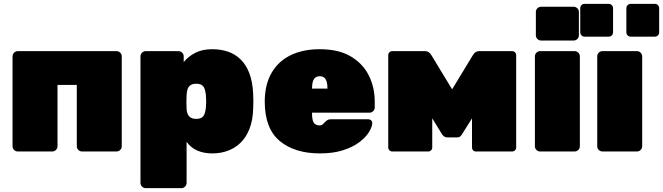

<svg xmlns="http://www.w3.org/2000/svg" viewBox="-20 -785 3436 995"><path d="M72 0Q61 0 53 -8Q45 -16 45 -27V-493Q45 -504 53 -512Q61 -520 72 -520H584Q595 -520 603 -512Q611 -504 611 -493V-27Q611 -16 603 -8Q595 0 584 0H405Q394 0 386 -8Q378 -16 378 -27V-345H278V-27Q278 -16 270 -8Q262 0 251 0Z M735 190Q724 190 716 182Q708 174 708 163V-493Q708 -504 716 -512Q724 -520 735 -520H905Q916 -520 924 -512Q932 -504 932 -493V-463Q955 -492 991.5 -511Q1028 -530 1080 -530Q1124 -530 1161 -517.5Q1198 -505 1226.5 -477.5Q1255 -450 1272 -406Q1289 -362 1292 -299Q1293 -277 1293 -260Q1293 -243 1292 -220Q1290 -161 1273 -117.5Q1256 -74 1227.5 -46Q1199 -18 1161.5 -4Q1124 10 1080 10Q1038 10 1004 -4Q970 -18 947 -50V163Q947 174 939 182Q931 190 920 190ZM997 -169Q1016 -169 1026 -176Q1036 -183 1040.5 -196Q1045 -209 1047 -227Q1050 -260 1047 -293Q1045 -311 1040.5 -324Q1036 -337 1026 -344Q1016 -351 997 -351Q979 -351 968 -344Q957 -337 952.5 -324Q948 -311 947 -293Q946 -271 946 -256.5Q946 -242 947 -219Q948 -203 953.5 -192Q959 -181 969.5 -175Q980 -169 997 -169Z M1638 10Q1507 10 1429.5 -54.5Q1352 -119 1352 -259Q1352 -261 1352 -263Q1352 -265 1352 -266Q1354 -352 1389.5 -411Q1425 -470 1488.5 -500Q1552 -530 1637 -530Q1735 -530 1798 -492.5Q1861 -455 1891.5 -393.5Q1922 -332 1922 -258V-228Q1922 -217 1914 -209Q1906 -201 1895 -201H1597Q1597 -200 1597 -199Q1597 -198 1597 -196Q1597 -176 1600.5 -162.5Q1604 -149 1613 -142Q1622 -135 1636 -135Q1642 -135 1646.5 -137Q1651 -139 1655.5 -143.5Q1660 -148 1665 -153Q1674 -162 1680 -164.5Q1686 -167 1698 -167H1887Q1897 -167 1903.5 -161Q1910 -155 1909 -145Q1908 -126 1891.5 -99.5Q1875 -73 1842 -48Q1809 -23 1758 -6.5Q1707 10 1638 10ZM1597 -326H1677V-327Q1677 -349 1672.5 -363Q1668 -377 1659 -383.5Q1650 -390 1637 -390Q1624 -390 1615 -383.5Q1606 -377 1601.5 -363Q1597 -349 1597 -327Z M2012 0Q2004 0 1998 -6Q1992 -12 1992 -20V-500Q1992 -508 1998 -514Q2004 -520 2012 -520H2183Q2203 -520 2215 -500L2323 -322L2431 -500Q2443 -520 2463 -520H2634Q2643 -520 2649 -514Q2655 -508 2655 -500V-20Q2655 -12 2649 -6Q2643 0 2634 0H2446Q2437 0 2431.5 -6Q2426 -12 2426 -20V-284L2486 -267L2376 -92Q2371 -83 2365 -78Q2359 -73 2349 -73H2297Q2289 -73 2282 -77.5Q2275 -82 2269 -92L2161 -268L2220 -284V-20Q2220 -12 2214 -6Q2208 0 2200 0Z M2779 0Q2768 0 2760 -8Q2752 -16 2752 -27V-493Q2752 -504 2760 -512Q2768 -520 2779 -520H2958Q2969 -520 2977 -512Q2985 -504 2985 -493V-27Q2985 -16 2977 -8Q2969 0 2958 0ZM2784 -575Q2773 -575 2765 -583Q2757 -591 2757 -602V-723Q2757 -734 2765 -742Q2773 -750 2784 -750H2953Q2964 -750 2972 -742Q2980 -734 2980 -723V-602Q2980 -591 2972 -583Q2964 -575 2953 -575Z M3102 0Q3091 0 3083 -8Q3075 -16 3075 -27V-493Q3075 -504 3083 -512Q3091 -520 3102 -520H3281Q3292 -520 3300 -512Q3308 -504 3308 -493V-27Q3308 -16 3300 -8Q3292 0 3281 0ZM3249 -595Q3239 -595 3232.5 -601.5Q3226 -608 3226 -618V-742Q3226 -752 3232.5 -758.5Q3239 -765 3249 -765H3373Q3383 -765 3389.5 -758.5Q3396 -752 3396 -742V-618Q3396 -608 3389.5 -601.5Q3383 -595 3373 -595ZM3010 -595Q3000 -595 2993.5 -601.5Q2987 -608 2987 -618V-742Q2987 -752 2993.5 -758.5Q3000 -765 3010 -765H3134Q3144 -765 3150.5 -758.5Q3157 -752 3157 -742V-618Q3157 -608 3150.5 -601.5Q3144 -595 3134 -595Z"/></svg>

Font: Rubik Light Black
Style: Regular
Weight: 900
Version: Version 2.104